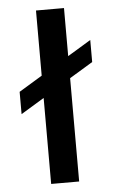

<svg xmlns="http://www.w3.org/2000/svg" viewBox="-51 -736 464 772"><g transform="rotate(-5 180.5 -350.0)"><path d="M30 -290V-380L124 -437V-700H237V-506L331 -563V-474L237 -417V0H124V-347Z"/></g></svg>

Font: Fivo Sans Med
Style: Regular
Weight: 450
Designer: Alexander Slobzheninov
Foundry: Alexander Slobzheninov
Version: 1.0